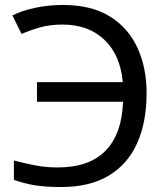

<svg xmlns="http://www.w3.org/2000/svg" viewBox="-20 -744 673 774"><path d="M232 -645Q182 -645 141 -633.5Q100 -622 67 -607L30 -682Q71 -702 124 -713Q177 -724 233 -724Q348 -724 422.5 -678Q497 -632 534 -551.5Q571 -471 571 -369Q571 -252 533 -167Q495 -82 418.5 -36Q342 10 226 10Q164 10 121 3Q78 -4 36 -19V-97Q78 -86 121 -77.5Q164 -69 212 -69Q341 -69 406.5 -137.5Q472 -206 476 -334H129V-413H475Q465 -523 400.5 -584Q336 -645 232 -645Z"/></svg>

Font: Noto Sans IKEA
Style: Regular
Weight: 400
Designer: Monotype Design Team
Foundry: Monotype Imaging Inc.
Version: Version 2.001